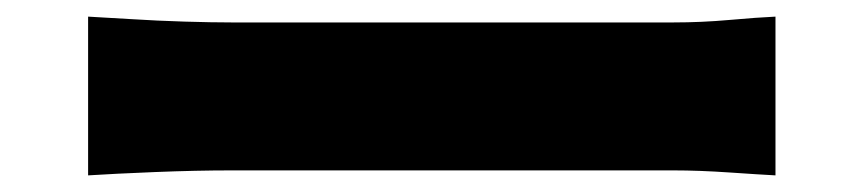

<svg xmlns="http://www.w3.org/2000/svg" viewBox="-20 -500 1040 231"><path d="M86 -480Q106 -479 137.5 -477Q169 -475 202 -474Q235 -473 259 -473Q290 -473 328.5 -473Q367 -473 410 -473Q453 -473 497.5 -473Q542 -473 585 -473Q628 -473 667 -473Q706 -473 737.5 -473Q769 -473 790 -473Q824 -473 857.5 -476Q891 -479 913 -480V-289Q894 -290 857.5 -292.5Q821 -295 790 -295Q769 -295 737 -295Q705 -295 666 -295Q627 -295 584 -295Q541 -295 496.5 -295Q452 -295 409 -295Q366 -295 327.5 -295Q289 -295 259 -295Q216 -295 166.5 -293Q117 -291 86 -289Z"/></svg>

Font: Noto Sans SC Black
Style: Regular
Weight: 900
Designer: Ryoko NISHIZUKA  (kana, bopomofo & ideographs); Paul D. Hunt (Latin, Greek & Cyrillic); Sandoll Communications , Soo-you
Foundry: Adobe
Version: Version 2.004-H2;hotconv 1.0.118;makeotfexe 2.5.65603